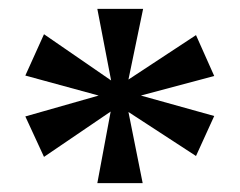

<svg xmlns="http://www.w3.org/2000/svg" viewBox="-20 -780 541 432"><path d="M199 -368 229 -529 79 -427 37 -518 202 -565 37 -610 79 -703 230 -599 199 -760H302L269 -601L421 -701L462 -609L297 -565L462 -519L421 -429L269 -528L301 -368Z"/></svg>

Font: Noto Serif Khmer SemiBold
Style: Regular
Weight: 600
Version: Version 2.003